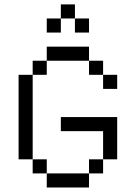

<svg xmlns="http://www.w3.org/2000/svg" viewBox="-20 -832 602 852"><path d="M187.5 -562.5H125V-500H187.5ZM62.5 -125H125V-500H62.5ZM125 -62.5H187.5V-125H125ZM187.5 0H375V-62.5H187.5ZM187.5 -562.5H375V-625H187.5ZM187.5 -687.5H250V-750H187.5ZM250 -250H437.5V-125H500V-312.5H250ZM250 -750H312.5V-812.5H250ZM312.5 -687.5H375V-750H312.5ZM375 -62.5H437.5V-125H375ZM375 -500H437.5V-562.5H375ZM437.5 -437.5H500V-500H437.5Z"/></svg>

Font: ChillMoonMono
Style: Regular
Weight: 400
Designer: Warren2060
Foundry: ChillType
Version: Version 1.000;Glyphs 3.1.1 (3135)